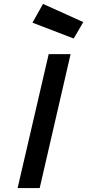

<svg xmlns="http://www.w3.org/2000/svg" viewBox="-20 -962 446 982"><path d="M146 -846 200 -942 406 -849 357 -765ZM229 -685H341L183 0H70Z"/></svg>

Font: Cairo SemiBold
Style: Italic
Weight: 600
Italic angle: -13°
Designer: Mohamed Gaber, Accademia di Belle Arti di Urbino and others
Foundry: Kief Type Foundry, Accademia di Belle Arti di Urbino and others
Version: Version 3.011